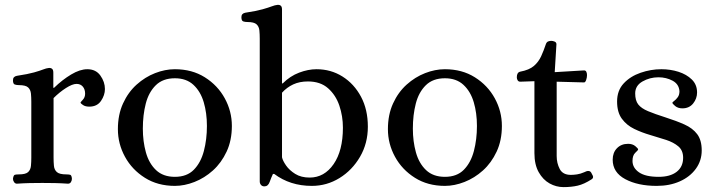

<svg xmlns="http://www.w3.org/2000/svg" viewBox="-20 -748 2930 785"><path d="M49 3Q42 3 37.5 -3.5Q33 -10 33 -17Q35 -32 41 -33.5Q47 -35 57 -35Q85 -35 95 -44.5Q105 -54 106.5 -70Q108 -86 108 -103V-332Q108 -350 106.5 -365.5Q105 -381 95 -390.5Q85 -400 57 -400Q48 -400 40.5 -402.5Q33 -405 33 -420Q33 -435 49 -438Q95 -445 119.5 -452Q144 -459 156.5 -464Q169 -469 179 -470Q187 -471 192.5 -467Q198 -463 198 -451V-389H201Q235 -422 271 -443.5Q307 -465 337 -465Q372 -465 390.5 -439Q409 -413 409 -384Q409 -359 393 -335.5Q377 -312 345 -312Q329 -312 319.5 -318.5Q310 -325 309 -328Q309 -330 318.5 -340Q328 -350 328 -365Q328 -383 318.5 -394Q309 -405 293 -405Q276 -405 249.5 -388Q223 -371 199 -347V-103Q199 -86 200.5 -70Q202 -54 212.5 -44.5Q223 -35 251 -35Q260 -35 266.5 -33.5Q273 -32 274 -17Q274 -10 270 -3.5Q266 3 258 3Q229 1 204.5 0.5Q180 0 153 0Q126 0 102 0.5Q78 1 49 3Z M695 12Q625 12 572.5 -21Q520 -54 491 -107Q462 -160 462 -220Q462 -279 483 -325Q504 -371 538.5 -402Q573 -433 614 -449Q655 -465 695 -465Q765 -465 817.5 -432Q870 -399 899 -346Q928 -293 928 -233Q928 -174 906.5 -128Q885 -82 850.5 -51Q816 -20 775 -4Q734 12 695 12ZM695 -25Q744 -25 772.5 -54Q801 -83 813.5 -130.5Q826 -178 826 -233Q826 -286 813 -330Q800 -374 771 -401Q742 -428 695 -428Q646 -428 617 -399.5Q588 -371 576 -324.5Q564 -278 564 -222Q564 -170 576.5 -125Q589 -80 618 -52.5Q647 -25 695 -25Z M1061 14Q1052 14 1047 8Q1042 2 1042 -6V-590Q1042 -608 1040.5 -623.5Q1039 -639 1029 -648.5Q1019 -658 991 -658Q982 -658 974.5 -660.5Q967 -663 967 -678Q967 -693 983 -696Q1029 -703 1053.5 -710Q1078 -717 1091 -722Q1104 -727 1114 -728Q1122 -729 1127.5 -725Q1133 -721 1133 -709V-407H1136Q1166 -437 1203 -451Q1240 -465 1274 -465Q1333 -465 1380.5 -435Q1428 -405 1456 -352.5Q1484 -300 1484 -230Q1484 -162 1452 -107Q1420 -52 1368 -20Q1316 12 1255 12Q1166 12 1101 -37H1096Q1089 -22 1082.5 -4Q1076 14 1061 14ZM1246 -22Q1306 -22 1344 -77Q1382 -132 1382 -226Q1382 -273 1367.5 -316Q1353 -359 1321.5 -387Q1290 -415 1239 -415Q1205 -415 1179 -403Q1153 -391 1133 -369V-105Q1136 -91 1149.5 -71.5Q1163 -52 1187 -37Q1211 -22 1246 -22Z M1799 12Q1729 12 1676.5 -21Q1624 -54 1595 -107Q1566 -160 1566 -220Q1566 -279 1587 -325Q1608 -371 1642.5 -402Q1677 -433 1718 -449Q1759 -465 1799 -465Q1869 -465 1921.5 -432Q1974 -399 2003 -346Q2032 -293 2032 -233Q2032 -174 2010.5 -128Q1989 -82 1954.5 -51Q1920 -20 1879 -4Q1838 12 1799 12ZM1799 -25Q1848 -25 1876.5 -54Q1905 -83 1917.5 -130.5Q1930 -178 1930 -233Q1930 -286 1917 -330Q1904 -374 1875 -401Q1846 -428 1799 -428Q1750 -428 1721 -399.5Q1692 -371 1680 -324.5Q1668 -278 1668 -222Q1668 -170 1680.5 -125Q1693 -80 1722 -52.5Q1751 -25 1799 -25Z M2284 17Q2254 17 2227 2Q2200 -13 2182.5 -44Q2165 -75 2165 -122V-416L2107 -414Q2100 -414 2096.5 -419.5Q2093 -425 2093 -432Q2093 -452 2107 -455Q2144 -462 2163 -478.5Q2182 -495 2192.5 -518Q2203 -541 2212 -568Q2215 -576 2221 -578.5Q2227 -581 2234 -581Q2240 -581 2247.5 -578Q2255 -575 2255 -567L2248 -453L2365 -460Q2374 -461 2377 -455Q2380 -449 2380 -441Q2380 -431 2376.5 -421Q2373 -411 2368 -411L2256 -414V-110Q2256 -81 2268.5 -57Q2281 -33 2314 -33Q2325 -33 2339 -35Q2353 -37 2369 -44Q2373 -46 2377 -47.5Q2381 -49 2385 -49Q2393 -49 2397 -42.5Q2401 -36 2404 -29Q2407 -20 2399 -15Q2368 5 2342 11Q2316 17 2284 17Z M2665 12Q2588 12 2536.5 -15.5Q2485 -43 2485 -95Q2485 -124 2502.5 -142Q2520 -160 2548 -160Q2566 -160 2577.5 -150.5Q2589 -141 2589 -137Q2589 -134 2577.5 -123.5Q2566 -113 2566 -90Q2566 -62 2592.5 -43.5Q2619 -25 2673 -25Q2720 -25 2746.5 -45.5Q2773 -66 2773 -103Q2773 -133 2753.5 -149.5Q2734 -166 2703.5 -176Q2673 -186 2638.5 -196Q2604 -206 2573 -221Q2542 -236 2522.5 -262.5Q2503 -289 2503 -333Q2503 -378 2530 -407Q2557 -436 2599 -450.5Q2641 -465 2684 -465Q2721 -465 2754 -454.5Q2787 -444 2808.5 -423Q2830 -402 2830 -370Q2830 -345 2814 -325Q2798 -305 2770 -305Q2752 -305 2740.5 -314.5Q2729 -324 2729 -328Q2729 -330 2736.5 -335.5Q2744 -341 2751 -350.5Q2758 -360 2758 -375Q2756 -404 2730 -418Q2704 -432 2672 -432Q2637 -432 2607 -415Q2577 -398 2577 -366Q2577 -337 2589.5 -321Q2602 -305 2629.5 -293.5Q2657 -282 2701 -268Q2745 -254 2778.5 -239Q2812 -224 2830.5 -199.5Q2849 -175 2849 -133Q2849 -91 2825 -58Q2801 -25 2759.5 -6.5Q2718 12 2665 12Z"/></svg>

Font: Alice
Style: Regular
Weight: 400
Designer: Ksenia Yerulevich
Foundry: Cyreal (http://www.cyreal.org/)
Version: Version 2.003; ttfautohint (v1.8.3)